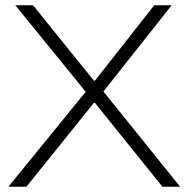

<svg xmlns="http://www.w3.org/2000/svg" viewBox="-20 -706 713 726"><path d="M12 0 304 -359 38 -686H105L335 -401H339L563 -686H629L371 -360L661 0H594L339 -317H335L80 0Z"/></svg>

Font: Archivo Thin
Style: Regular
Weight: 250
Designer: Hector Gatti
Foundry: Omnibus-Type
Version: Version 2.001